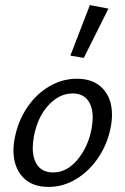

<svg xmlns="http://www.w3.org/2000/svg" viewBox="-20 -731 494 756"><path d="M33 -139Q33 -164 39 -192Q52 -256 87.5 -308.5Q123 -361 174 -391Q225 -421 283 -421Q348 -421 384.5 -382.5Q421 -344 421 -279Q421 -254 415 -225Q402 -162 366.5 -109.5Q331 -57 280 -26Q229 5 171 5Q105 5 69 -34.5Q33 -74 33 -139ZM340 -221Q345 -249 345 -268Q345 -312 325 -337.5Q305 -363 266 -363Q214 -363 171.5 -317.5Q129 -272 114 -197Q109 -169 109 -149Q109 -103 129.5 -77.5Q150 -52 189 -52Q243 -52 284.5 -101.5Q326 -151 340 -221ZM257 -512 334 -711 407 -697 310 -503Z"/></svg>

Font: Ysabeau Medium
Style: Italic
Weight: 500
Italic angle: -12°
Designer: Christian Thalmann (Catharsis Fonts)
Version: Version 0.003